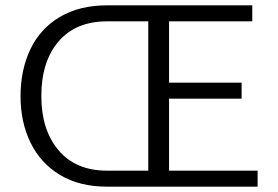

<svg xmlns="http://www.w3.org/2000/svg" viewBox="-20 -700 1044 720"><path d="M946 -60V0H382Q278 0 205 -44Q132 -88 94.5 -165Q57 -242 57 -339Q57 -438 94 -515.5Q131 -593 204.5 -636.5Q278 -680 382 -680H926V-620H614V-390H886V-330H614V-60ZM536 -60V-620H382Q264 -620 199.5 -544.5Q135 -469 135 -340Q135 -213 199.5 -136.5Q264 -60 382 -60Z"/></svg>

Font: Martel Sans Light
Style: Regular
Weight: 300
Designer: Dan Reynolds and Mathieu Réguer
Foundry: Dan Reynolds and Mathieu Réguer
Version: Version 1.002; ttfautohint (v1.1) -l 5 -r 5 -G 72 -x 0 -D la